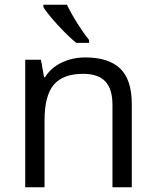

<svg xmlns="http://www.w3.org/2000/svg" viewBox="-20 -786 654 806"><path d="M452.1 0V-346.2Q452.1 -411.6 422.4 -443.8Q392.6 -476.1 329.1 -476.1Q245.1 -476.1 206.1 -430.7Q167 -385.3 167 -280.8V0H85.9V-535.2H151.9L165 -461.9H168.9Q193.8 -501.5 238.8 -523.2Q283.7 -544.9 338.9 -544.9Q435.5 -544.9 484.4 -498.3Q533.2 -451.7 533.2 -349.1V0ZM354 -606H300.3Q268.6 -631.3 225.1 -678.2Q181.6 -725.1 162.1 -755.9V-766.1H261.2Q276.9 -732.4 304.7 -688.2Q332.5 -644 354 -618.2Z"/></svg>

Font: Zoram GWebM
Style: Regular
Weight: 400
Foundry: Ascender Corporation
Version: Version 1.000